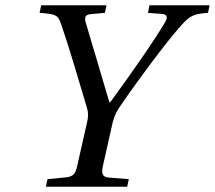

<svg xmlns="http://www.w3.org/2000/svg" viewBox="-20 -712 819 732"><path d="M131 -663C194 -658 201 -656 214 -617C248 -518 279 -409 312 -299C317 -282 317 -267 312 -246L274 -78C268 -50 259 -39 233 -36L161 -29L155 0H465L471 -29L395 -35C371 -37 366 -50 372 -78L410 -247C417 -274 428 -293 438 -307C514 -418 614 -551 668 -612C704 -652 716 -659 773 -663L779 -692H550L544 -663L596 -659C617 -658 620 -647 611 -630C572 -563 479 -429 400 -322H397L306 -629C302 -647 306 -656 325 -658L380 -663L386 -692H137Z"/></svg>

Font: Heuristica
Style: Italic
Weight: 400
Italic angle: -13°
Version: Version 1.0.1